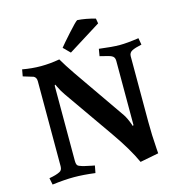

<svg xmlns="http://www.w3.org/2000/svg" viewBox="-123 -956 1010 1078"><g transform="rotate(-15 382.0 -416.5)"><path d="M206 -87Q206 -72 210 -64Q214 -56 228 -52Q241 -46 292 -36L308 -33L300 9Q231 0 177 0Q123 0 51 9L43 -30Q84 -37 105 -48Q121 -55 121 -79V-573Q121 -595 105 -603L46 -621L53 -660Q108 -650 160.5 -650Q213 -650 269 -660Q292 -620 331 -563L539 -263Q554 -240 567 -204L571 -192L576 -196V-570Q576 -592 559 -600Q548 -606 504 -616L492 -619L499 -660Q576 -650 618.5 -650Q661 -650 729 -660L736 -621Q698 -613 679.5 -603.5Q661 -594 661 -573V-193Q661 -115 667 -34L669 -7L561 14Q524 -68 447 -178L247 -464Q230 -488 216 -518L211 -529L206 -525ZM527 -828 532 -799 342 -680 304 -718Q318 -736 365 -788.5Q412 -841 423 -847Q471 -844 527 -828Z"/></g></svg>

Font: Buenard
Style: Bold
Weight: 700
Foundry: FontFuror
Version: Version 1.002 2011